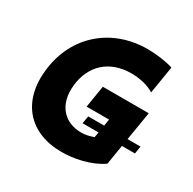

<svg xmlns="http://www.w3.org/2000/svg" viewBox="-163 -906 1092 1085"><g transform="rotate(30 383.5 -363.5)"><path d="M740.8 -239.7H656.2L687.1 -426.1H387.4L364 -283H510.7L503.6 -239.7H399.5L391.3 -190.3H495.4L489.7 -156.6C463.1 -146.3 437.5 -140.6 409.4 -140.6C302.9 -140.6 225.9 -216.6 241.1 -352.3C255 -483 344.5 -572.4 489.3 -572.4C541.2 -572.4 600.1 -560.7 639.6 -534.8L668.7 -713.8C620.7 -728.7 556.8 -737.2 501.4 -737.2C268.5 -737.2 88.4 -585.2 61.1 -348C35.2 -130 157.7 9.9 368.6 9.9C443.9 9.9 548.7 -8.2 627.1 -62.5L648.1 -190.3H733Z"/></g></svg>

Font: TID UI Extra Bold
Style: Italic
Weight: 800
Italic angle: -9.39999°
Designer: The TID Project Authors
Foundry: Bakken & Bæck
Version: Version 1.001;hotconv 1.0.109;makeotfexe 2.5.65596